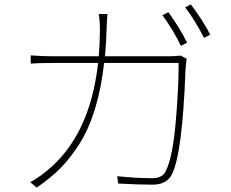

<svg xmlns="http://www.w3.org/2000/svg" viewBox="-20 -822 1040 863"><path d="M452 -569H741Q762 -569 792 -572L819 -558Q816 -538 814 -513Q800 -129 752 -37Q728 8 666 8Q603 8 511 3L507 -30Q594 -21 664 -21Q709 -21 724 -51Q755 -110 769 -264.5Q783 -419 783 -539H448Q435 -425 407.5 -334.5Q380 -244 339 -178.5Q298 -113 252 -66.5Q206 -20 145 21L116 -3Q144 -17 189 -53Q384 -210 421 -539H217Q147 -539 118 -536V-573Q174 -569 216 -569H424Q429 -629 429 -685Q429 -730 424 -759H463Q461 -740 459 -686Q458 -642 452 -569ZM710 -754 737 -767Q789 -695 821 -630L793 -616Q760 -685 710 -754ZM812 -789 838 -802Q893 -729 925 -666L897 -652Q855 -734 812 -789Z"/></svg>

Font: Noto Sans Korean Thin
Style: Regular
Weight: 250
Designer: Ryoko NISHIZUKA  (kana & ideographs); Paul D. Hunt (Latin, Greek & Cyrillic); Wenlong ZHANG  (bopomofo); Sandoll Communi
Foundry: Adobe Systems Incorporated
Version: Version 1.0001;PS 1;hotconv 1.0.78;makeotf.lib2.5.61930